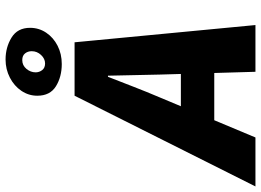

<svg xmlns="http://www.w3.org/2000/svg" viewBox="-194 -794 938 690"><g transform="rotate(-90 275.0 -449.0)"><path d="M-50 0 276 -650H468L530 0H362L352 -344Q351 -391 350 -436Q349 -481 348 -530H344Q326 -484 308 -437.5Q290 -391 270 -344L126 0ZM114 -148 142 -268H444L416 -148ZM390 -696Q344 -696 310 -717Q276 -738 276 -784Q276 -815 293.5 -841Q311 -867 341 -882.5Q371 -898 406 -898Q450 -898 485 -876.5Q520 -855 520 -810Q520 -778 502.5 -752Q485 -726 455.5 -711Q426 -696 390 -696ZM392 -756Q409 -756 422.5 -770.5Q436 -785 436 -804Q436 -818 428 -828Q420 -838 404 -838Q385 -838 372.5 -823Q360 -808 360 -790Q360 -777 368 -766.5Q376 -756 392 -756Z"/></g></svg>

Font: Source Code Pro ExtraLight Black
Style: Italic
Weight: 900
Italic angle: -11°
Monospace: yes
Version: Version 1.016;hotconv 1.0.116;makeotfexe 2.5.65601